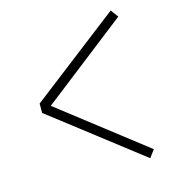

<svg xmlns="http://www.w3.org/2000/svg" viewBox="-99 -746 736 813"><g transform="rotate(-15 269.0 -339.5)"><path d="M67.4 -319.3V-360.4L460 -663.1L484.4 -629.9L110.4 -338.9L484.4 -48.8L460 -15.6Z"/></g></svg>

Font: Gothic A1 ExtraLight
Style: Regular
Weight: 275
Designer: HanYang I&C Co.,Ltd.
Foundry: HanYang I&C Co.,Ltd.
Version: Version 2.50